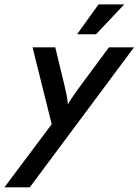

<svg xmlns="http://www.w3.org/2000/svg" viewBox="-87 -628 618 857"><path d="M-67.4 208.3 143.8 -73.6 58.3 -416.7H159.7L200 -250Q205.6 -227.1 209.7 -206.9Q213.9 -186.8 216 -162.5Q230.6 -186.8 244.8 -207.3Q259 -227.8 275.7 -250L399.3 -416.7H511.1L45.8 208.3ZM256.9 -475 352.8 -608.3H467.4L341.7 -475Z"/></svg>

Font: Afacad Medium
Style: Italic
Weight: 500
Italic angle: -14°
Designer: Kristian Moeller
Foundry: Dicotype
Version: Version 1.000; ttfautohint (v1.8.4.7-5d5b)